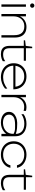

<svg xmlns="http://www.w3.org/2000/svg" viewBox="1770 -2564 805 4386"><g transform="rotate(90 2173.0 -370.5)"><path d="M80 -560H134V0H80ZM107 -655Q86 -655 71.5 -669.5Q57 -684 57 -704Q57 -724 71.5 -738.5Q86 -753 107 -753Q128 -753 142.5 -738.5Q157 -724 157 -704Q157 -684 142.5 -669.5Q128 -655 107 -655Z M299 -560H353V-422Q358 -434 365 -445Q400 -505 459 -538.5Q518 -572 594 -572Q672 -572 726 -541Q780 -510 808.5 -450.5Q837 -391 837 -306V0H783V-295Q783 -408 732 -465.5Q681 -523 582 -523Q513 -523 461.5 -492Q410 -461 381.5 -405.5Q353 -350 353 -277V0H299Z M901 -511V-541L1027 -556L1047 -703H1081V-560H1367V-511H1081V-185Q1081 -104 1117.5 -71.5Q1154 -39 1226 -39Q1273 -39 1308.5 -51.5Q1344 -64 1378 -88V-32Q1356 -16 1310.5 -2Q1265 12 1216 12Q1146 12 1104.5 -13Q1063 -38 1045 -81Q1027 -124 1027 -176V-511Z M1745 12Q1650 12 1577.5 -25Q1505 -62 1464.5 -128Q1424 -194 1424 -280Q1424 -367 1462.5 -432.5Q1501 -498 1569 -535Q1637 -572 1727 -572Q1814 -572 1880 -534Q1946 -496 1983 -428.5Q2020 -361 2020 -272H1480Q1482 -204 1513 -153Q1546 -99 1605.5 -69Q1665 -39 1745 -39Q1819 -39 1884 -65Q1949 -91 2003 -134V-83Q1951 -39 1881 -13.5Q1811 12 1745 12ZM1961 -320Q1954 -371 1931 -412Q1901 -464 1848.5 -492.5Q1796 -521 1727 -521Q1652 -521 1596.5 -491Q1541 -461 1511 -407Q1489 -368 1483 -320Z M2146 -560H2200V-427Q2218 -469 2248 -500Q2281 -534 2326.5 -553Q2372 -572 2427 -572Q2450 -572 2474 -568.5Q2498 -565 2512 -560V-507Q2496 -513 2471 -516.5Q2446 -520 2422 -520Q2357 -520 2306.5 -489.5Q2256 -459 2228 -404Q2200 -349 2200 -277V0H2146Z M2780 -360Q2799 -360 2816 -360Q2916 -360 2977 -346Q3018 -336 3038 -328Q3038 -417 2978 -470Q2917 -523 2804 -523Q2751 -523 2696 -508.5Q2641 -494 2588 -456V-506Q2636 -541 2690.5 -556.5Q2745 -572 2808 -572Q2887 -572 2951.5 -544.5Q3016 -517 3054 -461Q3092 -405 3092 -317V0H3038V-111Q3018 -82 2985 -56Q2948 -27 2896 -7.5Q2844 12 2780 12Q2710 12 2654.5 -10Q2599 -32 2567 -73.5Q2535 -115 2535 -173Q2535 -230 2567.5 -270.5Q2600 -311 2655.5 -334.5Q2711 -358 2780 -360ZM3038 -277Q2982 -310 2909.5 -311Q2837 -312 2832 -312Q2700 -312 2649 -273.5Q2598 -235 2598 -175Q2598 -111 2647.5 -73.5Q2697 -36 2780 -36Q2786 -36 2793 -36Q2899 -40 2968.5 -101.5Q3038 -163 3038 -277Z M3813 -205Q3801 -141 3759 -92Q3717 -43 3653.5 -15.5Q3590 12 3513 12Q3423 12 3354 -25Q3285 -62 3246 -128Q3207 -194 3207 -280Q3207 -367 3246 -432.5Q3285 -498 3354 -535Q3423 -572 3513 -572Q3590 -572 3653.5 -544.5Q3717 -517 3759 -468.5Q3801 -420 3813 -355H3755Q3738 -431 3672 -476Q3606 -521 3513 -521Q3437 -521 3381 -491Q3325 -461 3294 -407Q3263 -353 3263 -280Q3263 -207 3294 -153Q3325 -99 3381 -69Q3437 -39 3513 -39Q3607 -39 3673 -84Q3739 -129 3755 -205Z M3847 -511V-541L3973 -556L3993 -703H4027V-560H4313V-511H4027V-185Q4027 -104 4063.5 -71.5Q4100 -39 4172 -39Q4219 -39 4254.5 -51.5Q4290 -64 4324 -88V-32Q4302 -16 4256.5 -2Q4211 12 4162 12Q4092 12 4050.5 -13Q4009 -38 3991 -81Q3973 -124 3973 -176V-511Z"/></g></svg>

Font: Bounded
Style: Regular
Weight: 200
Designer: Vlad Churkin
Version: Version 1.0